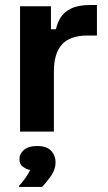

<svg xmlns="http://www.w3.org/2000/svg" viewBox="-20 -525 432 766"><path d="M195 0H60V-500H183.3V-408.3H203.3Q208.3 -433.3 222.1 -455.4Q235.8 -477.5 264.2 -491.2Q292.5 -505 340 -505H366.7V-383.3H330Q259.2 -383.3 227.1 -347.5Q195 -311.7 195 -240ZM147.5 220.8H55.8V216.7Q67.5 204.2 80.8 185.8Q94.2 167.5 100 153.3Q86.7 150.8 72.1 140.8Q57.5 130.8 57.5 110Q57.5 88.3 75.8 72.9Q94.2 57.5 127.5 57.5Q166.7 57.5 184.2 76.7Q201.7 95.8 201.7 122.5Q201.7 150 185 174.6Q168.3 199.2 147.5 220.8Z"/></svg>

Font: Familjen Grotesk Variable
Style: Regular
Weight: 400
Designer: Anders Wikstroem, Jonas Baeckman, Matilda Gysing, Kristian Moeller
Foundry: Familjen STHLM AB
Version: Version 2.000